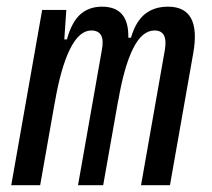

<svg xmlns="http://www.w3.org/2000/svg" viewBox="-20 -547 626 567"><path d="M175.8 -517.6 169.9 -430.7H177.7Q191.4 -481.4 217 -504.4Q242.7 -527.3 281.2 -527.3Q361.3 -527.3 358.9 -435.5H366.7Q380.9 -483.9 408.2 -505.6Q435.5 -527.3 476.1 -527.3Q574.7 -527.3 550.8 -390.6L481.9 0H396.5L466.8 -399.4Q476.6 -457 436.5 -457Q399.4 -457 372.8 -403.3Q346.2 -349.6 329.1 -249V-251L284.7 0H210.4L280.8 -399.4Q292 -457 249.5 -457Q213.9 -457 186.5 -401.6Q159.2 -346.2 141.6 -242.7V-243.7L98.6 0H13.2L104.5 -517.6Z"/></svg>

Font: Cascadia Mono PL SemiLight
Style: Italic
Weight: 350
Italic angle: -10°
Monospace: yes
Designer: Aaron Bell
Foundry: Saja Typeworks
Version: Version 2404.023; ttfautohint (v1.8.4)